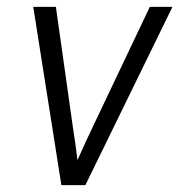

<svg xmlns="http://www.w3.org/2000/svg" viewBox="-20 -540 540 560"><path d="M159 0 77 -520H143L192 -173Q196 -148 199.5 -123Q203 -98 206 -73Q217 -98 228.5 -123Q240 -148 252 -173L417 -520H483L229 0Z"/></svg>

Font: Iosevka Light
Style: Italic
Weight: 300
Italic angle: -9°
Monospace: yes
Designer: Belleve Invis
Foundry: Belleve Invis
Version: Version 32.5.0; ttfautohint (v1.8.4)